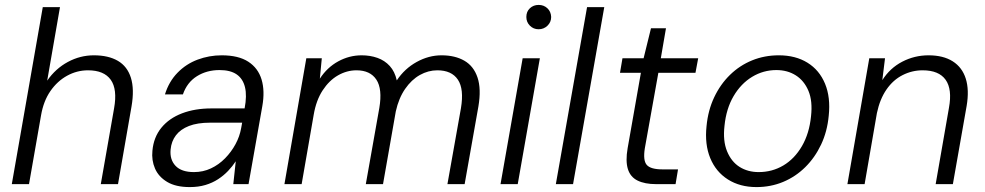

<svg xmlns="http://www.w3.org/2000/svg" viewBox="-20 -749 4006 781"><path d="M28 0 154 -720H224L172 -421Q206 -470 256 -497Q306 -524 362 -524Q421 -524 459.5 -501.5Q498 -479 512.5 -432.5Q527 -386 515 -316L460 0H390L444 -308Q458 -386 430.5 -424.5Q403 -463 338 -463Q293 -463 253 -441Q213 -419 185 -378.5Q157 -338 147 -280L98 0Z M752 12Q695 12 660 -9Q625 -30 610.5 -63.5Q596 -97 600 -136Q605 -191 636.5 -229.5Q668 -268 720.5 -288Q773 -308 840 -308H975Q985 -360 976.5 -394.5Q968 -429 942.5 -446.5Q917 -464 873 -464Q821 -464 781 -439Q741 -414 724 -365H651Q667 -417 702 -453Q737 -489 784 -506.5Q831 -524 882 -524Q950 -524 990 -498Q1030 -472 1044 -425.5Q1058 -379 1047 -317L991 0H929L939 -93Q926 -73 908 -54Q890 -35 867 -20Q844 -5 815.5 3.5Q787 12 752 12ZM769 -49Q806 -49 838 -64Q870 -79 895.5 -105Q921 -131 938 -162.5Q955 -194 961 -228L965 -250H835Q783 -250 748.5 -236.5Q714 -223 695.5 -198.5Q677 -174 674 -141Q670 -100 694 -74.5Q718 -49 769 -49Z M1137 0 1226 -512H1289L1281 -429Q1311 -475 1356 -499.5Q1401 -524 1451 -524Q1486 -524 1515.5 -513.5Q1545 -503 1565.5 -480.5Q1586 -458 1594 -422Q1626 -470 1675 -497Q1724 -524 1776 -524Q1831 -524 1869 -502Q1907 -480 1922.5 -433.5Q1938 -387 1926 -316L1870 0H1800L1855 -309Q1868 -387 1842.5 -425Q1817 -463 1759 -463Q1722 -463 1688 -444Q1654 -425 1628 -387.5Q1602 -350 1590 -296L1538 0H1468L1523 -310Q1536 -387 1511 -425Q1486 -463 1430 -463Q1391 -463 1355 -442.5Q1319 -422 1292.5 -381.5Q1266 -341 1256 -282L1207 0Z M2016 0 2106 -512H2176L2086 0ZM2171 -630Q2150 -630 2135.5 -644.5Q2121 -659 2121 -680Q2121 -702 2135.5 -715.5Q2150 -729 2171 -729Q2192 -729 2206.5 -715.5Q2221 -702 2222 -680Q2222 -659 2207 -644.5Q2192 -630 2171 -630Z M2241 0 2368 -720H2438L2311 0Z M2649 0Q2603 0 2573.5 -14.5Q2544 -29 2534 -61.5Q2524 -94 2533 -146L2587 -453H2502L2512 -512H2598L2628 -634H2689L2668 -512H2820L2809 -453H2658L2603 -146Q2595 -96 2611 -78Q2627 -60 2675 -60H2738L2728 0Z M3057 12Q2990 12 2941 -19Q2892 -50 2869 -106Q2846 -162 2854 -236Q2860 -300 2885 -353Q2910 -406 2949.5 -444.5Q2989 -483 3039.5 -503.5Q3090 -524 3148 -524Q3216 -524 3264.5 -494Q3313 -464 3336 -408.5Q3359 -353 3351 -278Q3345 -214 3320 -161Q3295 -108 3255.5 -69Q3216 -30 3165.5 -9Q3115 12 3057 12ZM3066 -49Q3121 -49 3166.5 -76Q3212 -103 3242 -154.5Q3272 -206 3279 -276Q3286 -338 3268.5 -379.5Q3251 -421 3217 -442.5Q3183 -464 3138 -464Q3085 -464 3039.5 -436.5Q2994 -409 2964 -358Q2934 -307 2927 -237Q2920 -176 2937.5 -133.5Q2955 -91 2988.5 -70Q3022 -49 3066 -49Z M3427 0 3516 -512H3580L3569 -423Q3600 -472 3650 -498Q3700 -524 3757 -524Q3817 -524 3855.5 -499.5Q3894 -475 3908.5 -429Q3923 -383 3912 -318L3856 0H3786L3840 -310Q3854 -386 3826.5 -424.5Q3799 -463 3733 -463Q3690 -463 3651.5 -443.5Q3613 -424 3586 -385Q3559 -346 3547 -289L3497 0Z"/></svg>

Font: DM Sans 12pt Light
Style: Italic
Weight: 300
Italic angle: -10°
Version: Version 4.004;gftools[0.9.30]